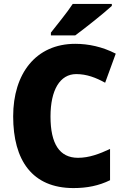

<svg xmlns="http://www.w3.org/2000/svg" viewBox="-20 -1040 637 977"><path d="M549 -1010V-1020H350C321 -975 272 -917 239 -874V-860H363C416 -899 509 -973 549 -1010ZM368 -663C421 -663 468 -645 515 -619L569 -767C501 -802 430 -817 363 -817C162 -817 47 -665 47 -448C47 -224 144 -83 354 -83C423 -83 483 -95 540 -123V-282C486 -257 434 -237 377 -237C283 -237 237 -308 237 -447C237 -582 285 -663 368 -663Z"/></svg>

Font: Noto Sans Kannada UI SemiCondensed Black
Style: Regular
Weight: 900
Width: 4
Designer: Jelle Bosma - Monotype Design Team
Foundry: Monotype Imaging Inc.
Version: Version 2.005